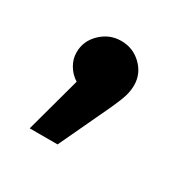

<svg xmlns="http://www.w3.org/2000/svg" viewBox="-71 -648 374 376"><g transform="rotate(30 115.5 -460.0)"><path d="M171 -516Q171 -504 167.5 -492Q164 -480 154 -458L99 -341H36L70 -466Q57 -474 49 -487.5Q41 -501 41 -516Q41 -542 60.5 -560.5Q80 -579 106 -579Q133 -579 152 -560.5Q171 -542 171 -516Z"/></g></svg>

Font: FiraGO
Style: Regular
Weight: 400
Designer: bBox Type
Foundry: bBox Type GmbH
Version: Version 1.001;April 20, 2020;FontCreator 12.0.0.2555 64-bit